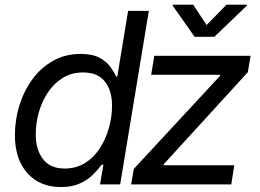

<svg xmlns="http://www.w3.org/2000/svg" viewBox="-20 -773 1092 805"><path d="M235.4 11.2Q146.5 11.2 94.5 -47.4Q42.5 -106 42.5 -205.6Q42.5 -269.5 61 -330.1Q79.6 -390.6 115.2 -439.7Q150.9 -488.8 202.1 -517.8Q253.4 -546.9 317.9 -546.9Q367.7 -546.9 397.5 -530.8Q427.2 -514.6 443.1 -492.4Q459 -470.2 466.8 -451.7H471.7L517.1 -727.5H604L483.9 0H399.4L413.6 -82.5H406.2Q391.6 -62.5 369.9 -40.8Q348.1 -19 315.2 -3.9Q282.2 11.2 235.4 11.2ZM251 -66.4Q299.8 -66.4 336.7 -89.6Q373.5 -112.8 398.7 -151.6Q423.8 -190.4 436.8 -237.1Q449.7 -283.7 449.7 -329.6Q449.7 -394 419.4 -431.6Q389.2 -469.2 328.1 -469.2Q279.8 -469.2 242.9 -446.3Q206.1 -423.3 180.9 -385.5Q155.8 -347.7 142.8 -302Q129.9 -256.3 129.9 -209.5Q129.9 -145.5 160.2 -106Q190.4 -66.4 251 -66.4ZM529.8 0 541 -64.9 902.3 -454.6 903.3 -459.5H613.8L627 -539.1H1030.8L1019 -470.2L666.5 -84.5L665.5 -80.1H962.4L949.7 0ZM790 -753.4 846.2 -668 929.7 -753.4H1016.6L1015.6 -750L878.9 -618.7H795.9L703.6 -750L704.6 -753.4Z"/></svg>

Font: Inter 18pt
Style: Italic
Weight: 400
Italic angle: -9.3988°
Designer: Rasmus Andersson
Foundry: rsms
Version: Version 4.001;git-66647c0bb